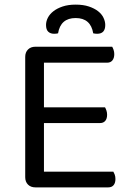

<svg xmlns="http://www.w3.org/2000/svg" viewBox="-20 -810 571 830"><path d="M133 0Q113 0 101 -12Q89 -24 89 -44V-564Q89 -584 101 -596Q113 -608 133 -608H465Q468 -603 471 -594.5Q474 -586 474 -576Q474 -559 466 -549Q458 -539 443 -539H170V-346H434Q437 -341 440 -332.5Q443 -324 443 -314Q443 -297 435 -287.5Q427 -278 412 -278H170V-68H470Q473 -63 476 -55Q479 -47 479 -36Q479 -19 471 -9.5Q463 0 448 0ZM307 -732Q242 -732 231 -666Q227 -665 223 -664.5Q219 -664 214 -664Q198 -664 188.5 -673Q179 -682 179 -702Q179 -718 187 -733.5Q195 -749 211 -761.5Q227 -774 251 -782Q275 -790 307 -790Q340 -790 364 -782Q388 -774 404 -761.5Q420 -749 427.5 -733Q435 -717 435 -702Q435 -664 400 -664Q391 -664 383 -666Q372 -732 307 -732Z"/></svg>

Font: Baloo Thambi 2
Style: Regular
Weight: 400
Designer: Aadarsh Rajan and Ek Type
Foundry: Ek Type
Version: Version 1.640;hotconv 1.0.111;makeotfexe 2.5.65597; ttfautoh